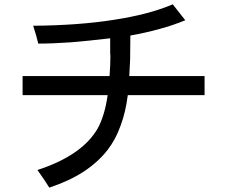

<svg xmlns="http://www.w3.org/2000/svg" viewBox="-20 -812 1040 884"><path d="M580.1 -648.4Q651.4 -661.1 714.8 -678.7Q779.3 -696.3 833 -718.8Q813.5 -743.2 775.4 -792Q665 -745.1 503.9 -720.7Q343.8 -695.3 132.8 -693.4Q140.6 -668.9 146.5 -648.4Q152.3 -627.9 156.2 -611.3Q223.6 -611.3 306.6 -617.2Q388.7 -624 487.3 -635.7Q487.3 -621.1 487.3 -591.8Q487.3 -576.2 487.3 -567.4Q488.3 -557.6 488.3 -553.7Q488.3 -533.2 487.3 -509.8Q485.4 -487.3 484.4 -461.9Q350.6 -461.9 84 -461.9Q84 -440.4 84 -374Q181.6 -374 475.6 -374Q468.8 -325.2 457 -287.1Q445.3 -248 428.7 -218.8Q392.6 -157.2 324.2 -110.4Q254.9 -62.5 152.3 -29.3Q166 -9.8 179.7 9.8Q193.4 30.3 207 51.8Q298.8 21.5 366.2 -22.5Q432.6 -66.4 475.6 -122.1Q512.7 -169.9 535.2 -233.4Q558.6 -295.9 568.4 -374Q686.5 -374 921.9 -374Q921.9 -395.5 921.9 -461.9Q835 -461.9 575.2 -461.9Q577.1 -493.2 579.1 -537.1Q580.1 -581.1 580.1 -639.6Q580.1 -642.6 580.1 -648.4Z"/></svg>

Font: Aptus Gothic JP
Style: Medium
Weight: 400
Designer: Fuminori Ogawa / Motoya
Version: Version 1